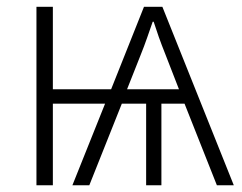

<svg xmlns="http://www.w3.org/2000/svg" viewBox="-20 -551 721 571"><path d="M462.9 -530.8 675.3 0H625L528.8 -242.7H460V0H414.6V-242.7H342.3L245.6 0H195.3L292.5 -242.7H137.2V0H88.4V-530.8H137.2V-285.6H310.5L408.2 -530.8ZM437 -486.3H434.1Q426.3 -463.9 417.7 -439.2Q409.2 -414.6 397 -384.3L357.9 -285.6H512.2L472.7 -387.2Q460.4 -418 452.1 -441.4Q443.8 -464.8 437 -486.3Z"/></svg>

Font: Open Sans Light
Style: Regular
Weight: 300
Designer: Monotype Design Team
Foundry: Monotype Imaging Inc.
Version: Version 3.000; ttfautohint (v1.8.4)